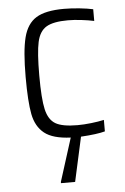

<svg xmlns="http://www.w3.org/2000/svg" viewBox="-52 -556 509 784"><g transform="rotate(-5 203.0 -164.0)"><path d="M363 -5Q331 4 264 8L224 190H166V185L222 8Q149 5 114.5 -22.5Q80 -50 70 -101.5Q60 -153 60 -254Q60 -361 74 -416Q88 -471 126 -494.5Q164 -518 240 -518Q270 -518 303.5 -514.5Q337 -511 359 -506V-458Q336 -463 306.5 -466.5Q277 -470 252 -470Q192 -470 163.5 -453Q135 -436 125.5 -392.5Q116 -349 116 -256Q116 -160 126 -116.5Q136 -73 164 -56.5Q192 -40 254 -40Q280 -40 310.5 -43.5Q341 -47 363 -52Z"/></g></svg>

Font: Saira SemiCondensed Light
Style: Regular
Weight: 300
Width: 4
Designer: Hector Gatti with collaboration of the Omnibus-Type team
Foundry: Omnibus-Type
Version: Version 0.072; ttfautohint (v1.8)